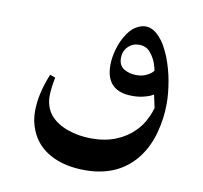

<svg xmlns="http://www.w3.org/2000/svg" viewBox="-65 -402 708 670"><g transform="rotate(10 289.0 -67.5)"><path d="M448 -308Q461 -294 469 -280Q477 -266 487 -243Q503 -202 510.5 -159.5Q518 -117 518 -80Q518 -27 504 24Q490 76 460 115Q431 153 387 175Q339 198 277 198Q205 198 155 171Q104 144 83 92Q70 61 70 25Q70 -36 100 -109L119 -102Q111 -62 111 -37Q111 2 132 29Q154 56 194 70.5Q234 85 280 85Q329 85 367 69.5Q405 54 431 27Q448 10 458.5 -9Q469 -28 473.5 -41Q478 -54 479 -58L469 -104Q469 -104 458 -98Q449 -94 432.5 -90Q416 -86 395 -86Q350 -86 327 -107Q301 -130 301 -178Q301 -204 308.5 -231.5Q316 -259 328 -280Q345 -310 364 -321.5Q383 -333 399 -333Q425 -333 448 -308ZM333 -210Q333 -183 352 -171.5Q371 -160 396 -160Q415 -160 428.5 -166Q442 -172 448.5 -178Q455 -184 456 -186Q456 -191 449.5 -210.5Q443 -230 428 -248Q413 -266 388 -266Q365 -266 349 -250Q333 -234 333 -210Z"/></g></svg>

Font: Mirza
Style: Regular
Weight: 400
Designer: Arabic design by Kourosh Beigpour, Latin design by Eduardo Tunni, engineering by Lasse Fister
Version: Version 1.0010g